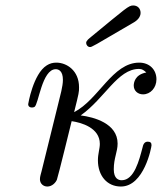

<svg xmlns="http://www.w3.org/2000/svg" viewBox="-20 -671 592 702"><path d="M83 -290C83 -277 98 -276 106 -280C121 -288 133 -418 184 -418C194 -418 210 -412 210 -379C210 -355 200 -321 193 -292L132 -45C130 -36 126 -26 126 -16C126 1 139 11 153 11C171 11 184 -4 188 -14C192 -24 242 -228 242 -228C277 -223 345 -204 345 -145C345 -127 338 -109 338 -85C338 -29 371 11 422 11C507 11 534 -133 534 -140C534 -149 530 -153 520 -153C507 -153 503 -141 501 -131C489 -86 471 -12 425 -12C414 -12 396 -17 396 -52C396 -93 410 -116 410 -146C410 -220 323 -243 275 -249C363 -311 410 -419 488 -419C500 -419 506 -414 515 -406C472 -398 469 -367 469 -358C469 -339 484 -326 503 -326C530 -326 552 -350 552 -381C552 -416 527 -442 489 -442C391 -442 341 -307 251 -261C269 -333 269 -334 269 -352C269 -413 224 -442 186 -442C173 -442 162 -439 151 -432C101 -401 83 -290 83 -290ZM295 -514C295 -507 301 -499 309 -499C316 -499 319 -501 464 -586C469 -589 494 -601 494 -624C494 -639 484 -651 467 -651C450 -651 442 -642 314 -537C307 -531 295 -523 295 -514Z"/></svg>

Font: CMU Serif
Style: Italic
Weight: 500
Italic angle: -14.04°
Version: Version 0.7.0